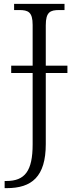

<svg xmlns="http://www.w3.org/2000/svg" viewBox="-20 -734 391 994"><path d="M4 240H15C144 240 217 181 217 12V-356H329V-394H217V-603C217 -672 240 -682 287 -682H314V-714H53V-682H79C126 -682 149 -672 149 -605V-394H38V-356H149V13C149 151 109 203 13 203H4Z"/></svg>

Font: Noto Serif Light
Style: Regular
Weight: 300
Designer: Monotype Design Team
Foundry: Monotype Imaging Inc.
Version: Version 2.013